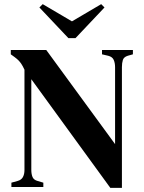

<svg xmlns="http://www.w3.org/2000/svg" viewBox="-20 -902 696 926"><path d="M35 0V-21L64 -29Q83 -34 90.5 -48Q98 -62 98 -82V-566Q89 -585 82.5 -594.5Q76 -604 69 -611Q62 -618 50 -627L32 -640V-661H203L535 -207V-578Q535 -598 528.5 -613Q522 -628 502 -633L472 -640V-661H621V-640L596 -633Q577 -627 572.5 -612.5Q568 -598 568 -578V4H512L131 -520V-83Q131 -62 137 -48Q143 -34 162 -29L189 -21V0ZM310 -718 170 -866 186 -882 327 -799 468 -882 484 -866 344 -718Z"/></svg>

Font: DM Serif Text
Style: Regular
Weight: 400
Designer: Colophon Foundry, Frank Grießhammer
Foundry: Colophon Foundry
Version: Version 5.200; ttfautohint (v1.8.3)